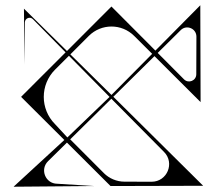

<svg xmlns="http://www.w3.org/2000/svg" viewBox="-20 -709 821 730"><path d="M410.9 -341.1C464.2 -393.7 517.4 -446.3 567.3 -495.6C621 -442 674.8 -388.4 728.5 -334.9C733.2 -330.2 738 -325.4 742.7 -320.7C742.7 -327.4 742.7 -334.1 742.6 -340.7C742.3 -450.9 742 -561.2 741.6 -671.4C741.6 -677.3 741.6 -683.1 741.6 -689C737.4 -684.8 733.3 -680.7 729.2 -676.5C676.4 -623.2 623.6 -569.9 570.8 -516.6C517.2 -570.3 463.7 -624.1 410.1 -677.8C408 -679.9 405.9 -682 403.7 -684.2C401.6 -682 399.5 -679.9 397.3 -677.8C342.9 -623.7 288.8 -569.3 234.6 -515.1C173.3 -575.5 112.4 -635.4 71 -676.1C71.1 -674.5 71.1 -673 71.1 -671.4C71.8 -602.2 72.4 -533 73.1 -463.8C73.6 -517.2 74.1 -570.5 74.6 -623.9C74.8 -639.7 93.9 -647.4 105 -636.2C146.5 -594.1 187.9 -552 229.4 -509.9C175.1 -455.6 120.9 -401.4 66.6 -347.2C64.5 -345 62.4 -342.9 60.2 -340.7C62.4 -338.6 64.5 -336.4 66.6 -334.3C119.2 -281.7 171.9 -229.3 224.6 -176.8C161.2 -118.5 97.8 -60.1 34.4 -1.7C33.5 -0.8 32.7 0.1 31.8 1C33 1 34.3 1 35.5 0.9C136.4 0.1 237.3 -0.8 338.1 -1.7C291.2 -4.6 244.2 -7.5 197.3 -10.4C152.7 -10.8 130.9 -64.8 162.7 -96.1C185.4 -118.5 209.5 -142.2 234.5 -166.9C288.9 -112.7 343.4 -58.4 397.8 -4.1C398.6 -3.3 399.4 -2.5 400.2 -1.7C401.4 -1.7 402.5 -1.7 403.7 -1.7C513.9 -1.7 624.1 -2.3 734.4 -2.6C740.4 -2.6 746.4 -2.6 752.4 -2.7C748.2 -6.9 743.9 -11.1 739.6 -15.4C630 -123.9 520.5 -232.5 410.9 -341.1ZM726.3 -426.7C726.3 -402.3 696.8 -390.1 679.6 -407.4C646.2 -440.9 612.9 -474.3 579.6 -507.8C610.5 -538.3 639.9 -567.5 667.2 -594.5C689.3 -616.4 726.9 -600.7 726.8 -569.6C726.6 -521.9 726.5 -474.3 726.3 -426.7ZM558.6 -504.3C507 -452.2 455.4 -400.1 403.8 -348C363.5 -387.9 305.9 -444.8 247.5 -502.3C270.8 -525.7 294.2 -549.1 317.6 -572.4C365.2 -620 442.3 -620.1 490 -572.6C512.9 -549.8 535.7 -527 558.6 -504.3ZM242.1 -496.9C279.3 -459.1 335 -402.8 396.5 -340.6C343.1 -289.2 289.7 -237.8 236.2 -186.4C220.5 -203.3 204.9 -220.2 189.2 -237.1C132.1 -294.4 132.2 -387 189.3 -444.2C206.9 -461.8 224.5 -479.3 242.1 -496.9ZM246.9 -179.2C296.8 -228.4 350.1 -281 403.4 -333.6C469.2 -267.1 541 -194.6 603.7 -131.3C645.4 -89.2 615.5 -17.9 556.4 -18C521.9 -18.1 487.4 -18.2 452.9 -18.3C423.7 -18.4 395.7 -30.1 374.9 -50.8C374.9 -50.8 374.9 -50.8 374.9 -50.9C332.3 -93.6 289.6 -136.4 246.9 -179.2Z"/></svg>

Font: Stal Type
Style: Glyph
Weight: 400
Version: Version 1.0